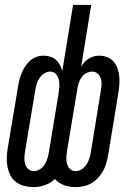

<svg xmlns="http://www.w3.org/2000/svg" viewBox="-20 -755 540 783"><path d="M117 8Q98 8 80 3.5Q62 -1 47 -11.5Q32 -22 23.5 -38Q15 -54 11 -72Q7 -90 7.5 -109.5Q8 -129 11 -148L53 -398Q55 -413 58.5 -427Q62 -441 67.5 -455Q73 -469 81.5 -482.5Q90 -496 101.5 -506.5Q113 -517 127.5 -522.5Q142 -528 156 -528Q171 -528 184.5 -524Q198 -520 208 -511Q218 -502 224.5 -490Q231 -478 234 -465L278 -735H352L311 -483Q316 -492 324 -501Q332 -510 342 -516Q352 -522 363 -525Q374 -528 384 -528Q402 -528 418 -521.5Q434 -515 444 -503Q454 -491 459.5 -475Q465 -459 466.5 -442Q468 -425 466.5 -407.5Q465 -390 462 -372L421 -122Q418 -106 413.5 -89.5Q409 -73 400.5 -58Q392 -43 380 -30Q368 -17 353 -8Q338 1 321 4.5Q304 8 288 8Q263 8 241 0Q219 -8 204 -25Q186 -8 163 0Q140 8 117 8ZM288 -57Q301 -57 313 -64.5Q325 -72 332.5 -83.5Q340 -95 344 -107.5Q348 -120 350 -132L391 -383Q393 -396 394 -409Q395 -422 391.5 -434Q388 -446 378.5 -454.5Q369 -463 355 -463Q344 -463 332.5 -457Q321 -451 313.5 -441Q306 -431 302 -419.5Q298 -408 296 -396L253 -137Q251 -124 250.5 -111Q250 -98 253.5 -86Q257 -74 266 -65.5Q275 -57 288 -57ZM118 -57Q130 -57 142.5 -64.5Q155 -72 162 -83.5Q169 -95 173 -107.5Q177 -120 179 -132L219 -374Q221 -388 222 -402Q223 -416 220 -429.5Q217 -443 208 -453Q199 -463 185 -463Q172 -463 160.5 -455.5Q149 -448 141 -436.5Q133 -425 129.5 -412.5Q126 -400 124 -388L82 -137Q80 -124 79.5 -111Q79 -98 82.5 -86Q86 -74 95 -65.5Q104 -57 118 -57Z"/></svg>

Font: Iosevka Term Curly
Style: Italic
Weight: 400
Italic angle: -9°
Designer: Belleve Invis
Foundry: Belleve Invis
Version: Version 32.3.0